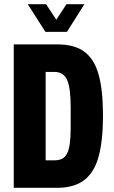

<svg xmlns="http://www.w3.org/2000/svg" viewBox="-20 -901 546 921"><path d="M46 0V-688H256Q339 -688 386.5 -651.5Q434 -615 454 -540Q474 -465 474 -346Q474 -228 453.5 -151.5Q433 -75 384.5 -37.5Q336 0 253 0ZM199 -132H242Q263 -132 278 -139.5Q293 -147 302 -165Q311 -183 315 -213.5Q319 -244 319 -288V-386Q319 -431 315 -463.5Q311 -496 302.5 -516Q294 -536 278.5 -546Q263 -556 242 -556H199ZM113 -881H201L270 -776H230L299 -881H385L301 -748H198Z"/></svg>

Font: Archivo ExtraCondensed ExtraBold
Style: Regular
Weight: 800
Width: 2
Designer: Hector Gatti
Foundry: Omnibus-Type
Version: Version 2.001